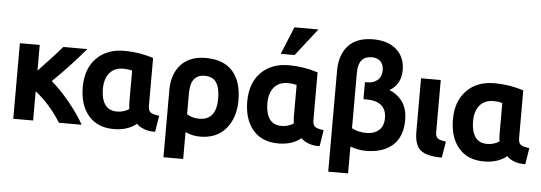

<svg xmlns="http://www.w3.org/2000/svg" viewBox="-59 -1017 3965 1407"><g transform="rotate(5 1923.0 -314.0)"><path d="M206 17H60V-539H206V-350Q329 -479 379 -539H556Q434 -395 317 -283Q381 -229 450.5 -144.5Q520 -60 563 17H396Q312 -116 206 -198Z M968 -26Q902 28 800 28Q679 28 613 -50Q547 -128 547 -260Q547 -393 623 -471.5Q699 -550 829 -550Q938 -550 1042 -516V-167Q1042 -129 1059 -116.5Q1076 -104 1123 -98L1104 21Q1060 24 1020.5 8.5Q981 -7 968 -26ZM897 -181V-411Q865 -419 832 -419Q767 -419 731 -376.5Q695 -334 695 -258Q695 -186 723.5 -144Q752 -102 812 -102Q861 -102 901 -128Q897 -160 897 -181Z M1435 28Q1376 28 1326 4V202H1181V-292Q1181 -411 1245.5 -480.5Q1310 -550 1427 -550Q1557 -550 1624.5 -475.5Q1692 -401 1692 -261Q1692 -132 1624 -52Q1556 28 1435 28ZM1326 -282V-127Q1365 -102 1417 -102Q1543 -102 1543 -261Q1543 -339 1516.5 -379Q1490 -419 1430 -419Q1326 -419 1326 -282Z M2178 -26Q2112 28 2010 28Q1889 28 1823 -50Q1757 -128 1757 -260Q1757 -393 1833 -471.5Q1909 -550 2039 -550Q2148 -550 2252 -516V-167Q2252 -129 2269 -116.5Q2286 -104 2333 -98L2314 21Q2270 24 2230.5 8.5Q2191 -7 2178 -26ZM2107 -181V-411Q2075 -419 2042 -419Q1977 -419 1941 -376.5Q1905 -334 1905 -258Q1905 -186 1933.5 -144Q1962 -102 2022 -102Q2071 -102 2111 -128Q2107 -160 2107 -181ZM2073 -628H1971L2054 -830H2231Z M2539 5V202H2393V-541Q2393 -657 2454.5 -725Q2516 -793 2638 -793Q2746 -793 2809 -737.5Q2872 -682 2872 -587Q2872 -482 2788 -433Q2922 -376 2922 -225Q2922 -101 2851 -37.5Q2780 26 2652 26Q2602 26 2539 5ZM2539 -539V-131Q2584 -105 2646 -105Q2704 -105 2738.5 -136Q2773 -167 2773 -225Q2773 -350 2623 -350H2604V-475H2621Q2668 -475 2697 -501Q2726 -527 2726 -574Q2726 -613 2703.5 -637Q2681 -661 2639 -661Q2539 -661 2539 -539Z M3233 -93 3213 27Q3098 26 3054.5 -12Q3011 -50 3011 -145V-173V-539H3156V-155Q3156 -123 3172 -110.5Q3188 -98 3233 -93Z M3691 -26Q3625 28 3523 28Q3402 28 3336 -50Q3270 -128 3270 -260Q3270 -393 3346 -471.5Q3422 -550 3552 -550Q3661 -550 3765 -516V-167Q3765 -129 3782 -116.5Q3799 -104 3846 -98L3827 21Q3783 24 3743.5 8.5Q3704 -7 3691 -26ZM3620 -181V-411Q3588 -419 3555 -419Q3490 -419 3454 -376.5Q3418 -334 3418 -258Q3418 -186 3446.5 -144Q3475 -102 3535 -102Q3584 -102 3624 -128Q3620 -160 3620 -181Z"/></g></svg>

Font: Repo
Style: Bold
Weight: 700
Designer: Stefan Peev
Foundry: Context Ltd
Version: Version 001.000